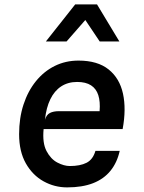

<svg xmlns="http://www.w3.org/2000/svg" viewBox="-20 -826 640 854"><path d="M278.5 7.5Q222.5 7.5 173.8 -19.5Q125 -46.5 95 -99.2Q65 -152 65 -229Q65 -301 84.5 -360.8Q104 -420.5 139.5 -464.5Q175 -508.5 223.2 -532.5Q271.5 -556.5 329 -556.5Q414 -556.5 463 -517.2Q512 -478 527 -409.5Q542 -341 525.5 -252H174Q168 -190 187 -154Q206 -118 235.5 -102.8Q265 -87.5 290.5 -87.5Q336.5 -87.5 365 -102Q393.5 -116.5 404.5 -155H512.5Q501 -103 471.5 -66.5Q442 -30 394 -11.2Q346 7.5 278.5 7.5ZM180 -293.5Q186.5 -315.5 202 -323.5Q217.5 -331.5 242.5 -331.5H423Q426.5 -374 417.2 -402.8Q408 -431.5 384.8 -446.5Q361.5 -461.5 323 -461.5Q282.5 -461.5 252.2 -441.8Q222 -422 203.8 -384.5Q185.5 -347 180 -293.5ZM184 -641.5 314.5 -806.5H411.5L511 -641.5H423.5L359.5 -737L276 -641.5Z"/></svg>

Font: Spline Sans Mono Medium
Style: Italic
Weight: 500
Italic angle: -4°
Monospace: yes
Designer: Eben Sorkin, Mirko Velimirovic
Foundry: Sorkin Type
Version: Version 1.004